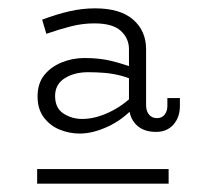

<svg xmlns="http://www.w3.org/2000/svg" viewBox="-20 -719 503 460"><path d="M354 -403Q323 -403 306 -420.5Q289 -438 289 -467V-601Q289 -627 269.5 -645Q250 -663 206 -663Q178 -663 150.5 -656Q123 -649 91 -638L81 -672Q116 -685 146.5 -692Q177 -699 208 -699Q268 -699 299 -672Q330 -645 330 -601V-467Q330 -453 337 -444.5Q344 -436 356 -436Q368 -436 374.5 -444.5Q381 -453 381 -465V-484H411V-465Q411 -438 395.5 -420.5Q380 -403 354 -403ZM171 -399Q147 -399 124 -408Q101 -417 85.5 -437Q70 -457 70 -488Q70 -519 86 -539Q102 -559 128 -569.5Q154 -580 182 -580Q219 -580 247 -573Q275 -566 302 -556V-526Q285 -534 266.5 -538.5Q248 -543 229.5 -544.5Q211 -546 191 -546Q158 -546 135 -531.5Q112 -517 112 -489Q112 -460 132 -447Q152 -434 177 -434Q207 -434 240.5 -449.5Q274 -465 302 -493V-463Q274 -432 238 -415.5Q202 -399 171 -399ZM69 -314H384V-279H69Z"/></svg>

Font: BioRhyme Light
Style: Regular
Weight: 300
Designer: Aoife Mooney
Foundry: Aoife Mooney Type
Version: Version 1.600;gftools[0.9.33]